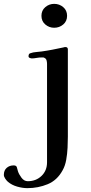

<svg xmlns="http://www.w3.org/2000/svg" viewBox="-74 -790 474 996"><path d="M278 -534Q278 -421 278 -307.5Q278 -194 278 -81Q278 -56 276.5 -24Q275 8 269.5 39Q264 70 251 93Q223 145 173.5 165.5Q124 186 68 186Q43 186 15 178Q-13 170 -33 153Q-40 147 -47 136.5Q-54 126 -54 117Q-54 94 -39.5 81Q-25 68 -3 68Q11 68 13.5 78Q16 88 19 98Q24 114 37.5 132Q51 150 70 150Q113 150 141.5 122.5Q170 95 170 52V-459Q170 -468 167.5 -477Q165 -486 156 -490Q153 -492 149.5 -492Q146 -492 142 -492Q129 -492 115.5 -489.5Q102 -487 91 -487Q87 -487 80.5 -489.5Q74 -492 74 -498Q74 -512 84 -514Q98 -519 113.5 -520Q129 -521 142 -523Q171 -527 199 -532.5Q227 -538 255 -544Q261 -546 265 -546Q278 -546 278 -534ZM274 -708Q274 -680 254 -663Q234 -646 207 -646Q181 -646 161 -663Q141 -680 141 -708Q141 -736 161 -753Q181 -770 207 -770Q234 -770 254 -753Q274 -736 274 -708Z"/></svg>

Font: Kaisei HarunoUmi Medium
Style: Regular
Weight: 500
Designer: Font-Kai, 金井和夫
Foundry: KAZUO KANAI
Version: Version 5.003